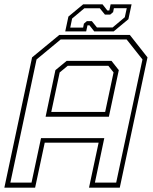

<svg xmlns="http://www.w3.org/2000/svg" viewBox="-37 -860 701 880"><path d="M-17 0 110 -597 235 -700H558L639 -597L512 0H371L415 -206H168L124 0ZM10.5 -23H107.5L151 -227H441L398 -23H495.5L616 -587.5L543.5 -679H241L130.5 -587.5ZM198 -347H445L483.5 -528L459.5 -558.5H273.5L236.5 -528ZM172 -325 217 -538.5 268.5 -581H474L507.5 -538.5L462 -325ZM262 -716 276.5 -784 344 -840H433L455 -812H464L470 -840H566L551.5 -772L484 -716H395L373 -744H364L358 -716ZM285 -733.5H344L347.5 -751.5L361 -763H384L407.5 -734H479L535 -781L544 -822.5H485L481.5 -804.5L468 -793H444L420.5 -822H349.5L293.5 -775Z"/></svg>

Font: Tourney ExtraLight
Style: Italic
Weight: 250
Italic angle: -12°
Version: Version 1.015